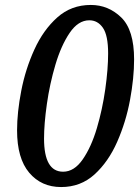

<svg xmlns="http://www.w3.org/2000/svg" viewBox="-20 -745 564 776"><path d="M227 11Q306 11 362 -40Q418 -91 453.5 -171.5Q489 -252 505.5 -341Q522 -430 522 -505Q522 -624 470 -674.5Q418 -725 347 -725Q268 -725 211.5 -674.5Q155 -624 119 -545Q83 -466 66 -378.5Q49 -291 49 -218Q49 -105 98 -47Q147 11 227 11ZM235 -51Q158 -51 158 -185Q158 -244 169.5 -325Q181 -406 204 -483.5Q227 -561 261.5 -612Q296 -663 341 -663Q375 -663 396 -632.5Q417 -602 417 -529Q417 -466 405.5 -384.5Q394 -303 371.5 -227Q349 -151 314.5 -101Q280 -51 235 -51Z"/></svg>

Font: Noto Serif SemiCondensed Semi
Style: Italic
Weight: 600
Width: 4
Italic angle: -12°
Designer: Monotype Design Team
Foundry: Monotype Imaging Inc.
Version: Version 1.901